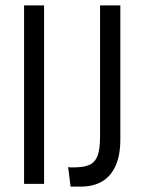

<svg xmlns="http://www.w3.org/2000/svg" viewBox="-20 -680 532 710"><path d="M69 0V-660H143V0ZM241 10 232 -62Q237 -61 242 -61Q247 -61 251 -61Q289 -61 310 -70Q331 -79 340.5 -103.5Q350 -128 350 -174V-660H425V-165Q425 -106 407.5 -67Q390 -28 357.5 -9Q325 10 280 10Q273 10 265 10Q257 10 241 10Z"/></svg>

Font: Bricolage Grotesque Condensed Light
Style: Regular
Weight: 300
Width: 3
Designer: Mathieu Triay
Foundry: Atelier Triay
Version: Version 1.000;gftools[0.9.30]